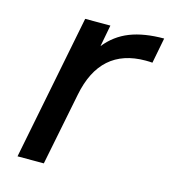

<svg xmlns="http://www.w3.org/2000/svg" viewBox="-86 -606 604 677"><g transform="rotate(15 215.5 -267.5)"><path d="M431 -535 413 -442Q404 -443 388 -443Q223 -443 188 -265L135 0H39L144 -530H236L221 -451Q256 -495 307 -515Q358 -535 431 -535Z"/></g></svg>

Font: Montserrat Alternates Medium
Style: Italic
Weight: 500
Italic angle: -11.3°
Designer: Julieta Ulanovsky
Foundry: Julieta Ulanovsky
Version: Version 7.200